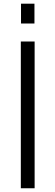

<svg xmlns="http://www.w3.org/2000/svg" viewBox="-20 -1006 296 1026"><path d="M91.3 -784.2H165V0H91.3ZM92.3 -986.3H164.1V-880.4H92.3Z"/></svg>

Font: Decalotype Light
Style: Regular
Weight: 300
Designer: Alfredo Marco Pradil
Foundry: Alfredo Marco Pradil
Version: Version 1.0